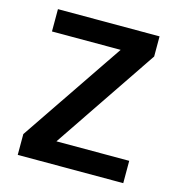

<svg xmlns="http://www.w3.org/2000/svg" viewBox="-101 -765 804 856"><g transform="rotate(15 300.5 -337.0)"><path d="M544 0H57V-96L379 -571H62V-674H531V-581L208 -103H544Z"/></g></svg>

Font: Hind Madurai SemiBold
Style: Regular
Weight: 600
Designer: Jyotish Sonowal
Foundry: Indian Type Foundry
Version: Version 1.001;PS 1.0;hotconv 1.0.86;makeotf.lib2.5.63406; tt